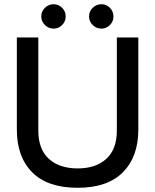

<svg xmlns="http://www.w3.org/2000/svg" viewBox="-20 -877 737 912"><path d="M176 -799Q176 -823 193.5 -840Q211 -857 235 -857Q258 -857 275 -840Q292 -823 292 -799Q292 -775 275 -758Q258 -741 235 -741Q211 -741 193.5 -758Q176 -775 176 -799ZM403 -799Q403 -823 420.5 -840Q438 -857 462 -857Q485 -857 502 -840Q519 -823 519 -799Q519 -775 502 -758Q485 -741 462 -741Q438 -741 420.5 -758Q403 -775 403 -799ZM60 -261V-699H162V-257Q162 -168 212 -122.5Q262 -77 349 -77Q435 -77 485 -122.5Q535 -168 535 -257V-699H637V-261Q637 -133 564 -59Q491 15 349 15Q206 15 133 -58.5Q60 -132 60 -261Z"/></svg>

Font: Prompt
Style: Regular
Weight: 400
Designer: Katatrad Team
Foundry: CadsonDemak
Version: Version 1.001